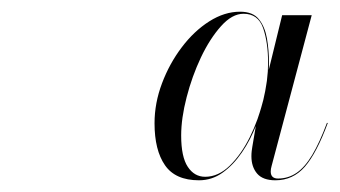

<svg xmlns="http://www.w3.org/2000/svg" viewBox="-20 -784 580 328"><path d="M320 -476Q279.5 -476 261.8 -501.8Q244 -527.5 244 -573.5Q244 -608 256.8 -641.8Q269.5 -675.5 290.5 -703.2Q311.5 -731 337.5 -747.5Q363.5 -764 390 -764Q412 -764 422.2 -751.2Q432.5 -738.5 436 -718.5Q439.5 -698.5 439.5 -676.5Q439.5 -652.5 434 -625.2Q428.5 -598 418.2 -571.5Q408 -545 393.2 -523.5Q378.5 -502 360.2 -489Q342 -476 320 -476ZM330.5 -482Q353 -482 372.5 -501Q392 -520 406.8 -549.8Q421.5 -579.5 429.8 -613.2Q438 -647 438 -676.5Q438 -711.5 429.5 -736Q421 -760.5 396 -760.5Q376.5 -760.5 357.5 -739.2Q338.5 -718 323.2 -685.8Q308 -653.5 298.8 -617.8Q289.5 -582 289.5 -552.5Q289.5 -516 300.8 -499Q312 -482 330.5 -482ZM450.5 -476Q429 -476 419.2 -487.5Q409.5 -499 409.5 -517Q409.5 -522 410 -526Q410.5 -530 411 -533L417.5 -571.5L431 -616L439 -664L462 -758H512.5L444 -500.5Q442.5 -495.5 442.5 -491Q442.5 -479 455 -479Q472.5 -479 486.8 -488.8Q501 -498.5 513.5 -519.5Q526 -540.5 538.5 -574H540Q521 -522.5 500.8 -499.2Q480.5 -476 450.5 -476Z"/></svg>

Font: Bodoni Moda 72pt
Style: Italic
Weight: 400
Italic angle: -13°
Designer: Owen Earl
Foundry: indestructible type
Version: Version 2.005